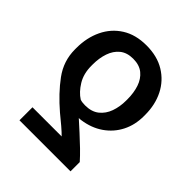

<svg xmlns="http://www.w3.org/2000/svg" viewBox="-200 -662 970 970"><g transform="rotate(45 285.0 -177.0)"><path d="M463.1 183.2H98.4V90.2H306.8Q294 76.7 267.8 54.3Q241.5 32 215.6 11Q141.3 -52.6 92.3 -119.3Q43.3 -186.1 43.3 -268.5V-278.4Q43.3 -352.3 71.6 -411.2Q99.8 -470.2 153.8 -504.3Q207.7 -538.4 284.8 -538.4Q361.9 -538.4 416.2 -505.1Q470.5 -471.9 499.3 -414.8Q528.1 -357.6 528.1 -285.5V-275.6Q528.1 -213.1 502.3 -162.6Q476.6 -112.2 429.3 -79.5Q382.1 -46.9 318.5 -38Q313.9 -37.3 310.4 -37.1Q306.8 -36.9 302.2 -36.9Q327.8 -13.8 357.4 13.1Q387.1 40.1 415 67.1Q442.8 94.1 463.1 117.2ZM409.1 -268.5V-278.4Q409.1 -323.5 396.7 -361Q384.2 -398.4 356.9 -420.8Q329.5 -443.2 284.8 -443.2Q240.8 -443.2 213.4 -420.8Q186.1 -398.4 173.3 -361Q160.5 -323.5 160.5 -278.4V-268.5Q160.5 -212 185.7 -171Q210.9 -130 243.6 -109.4Q257.5 -104.4 279.5 -104.4Q325.3 -104.4 353.9 -127.1Q382.5 -149.9 395.8 -187.1Q409.1 -224.4 409.1 -268.5Z"/></g></svg>

Font: Interface Medium
Style: Regular
Weight: 500
Designer: Rasmus Andersson
Foundry: rsms
Version: Version 1.8